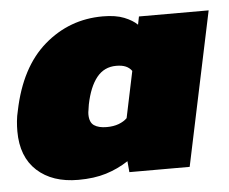

<svg xmlns="http://www.w3.org/2000/svg" viewBox="-42 -532 705 590"><g transform="rotate(-5 310.5 -237.0)"><path d="M177 10Q97 10 50 -33Q3 -76 3 -155Q3 -170 4.5 -186Q6 -202 10 -218Q37 -350 114.5 -417Q192 -484 295 -484Q335 -484 361 -473.5Q387 -463 401 -449L406 -474H621L521 0H335L332 -34Q300 -13 263 -1.5Q226 10 177 10ZM278 -144Q299 -144 315 -150Q331 -156 341 -166L371 -309Q364 -319 352.5 -324Q341 -329 323 -329Q286 -329 263 -300.5Q240 -272 229 -218Q228 -209 226.5 -201.5Q225 -194 225 -188Q225 -163 239 -153.5Q253 -144 278 -144Z"/></g></svg>

Font: Kanit ExtraBold
Style: Italic
Weight: 800
Italic angle: -12°
Designer: Katatrad Team
Foundry: CadsonDemak
Version: Version 2.000; ttfautohint (v1.8.3)